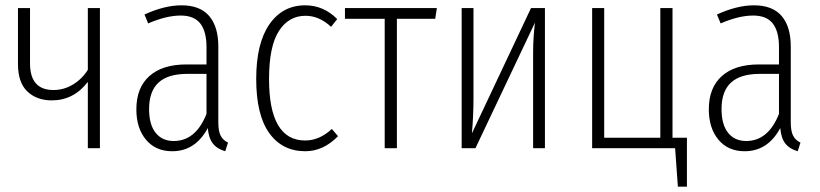

<svg xmlns="http://www.w3.org/2000/svg" viewBox="-20 -552 3053 715"><path d="M307.1 -522H352.1V0H307.1V-247.1Q254.4 -178.2 172.9 -178.2Q116.7 -178.2 81.8 -211.4Q46.9 -244.6 46.9 -314V-522H91.8V-315.9Q91.8 -216.8 179.2 -216.8Q218.3 -216.8 252.2 -237.5Q286.1 -258.3 307.1 -292Z M793 -96.2Q793 -63.5 801.8 -46.6Q810.5 -29.8 829.1 -21L818.8 11.2Q788.1 2.4 772.5 -17.8Q756.8 -38.1 753.9 -75.2Q707.5 11.2 621.1 11.2Q559.6 11.2 523.7 -31.7Q487.8 -74.7 487.8 -145Q487.8 -225.6 536.4 -268.8Q585 -312 673.8 -312H749V-376Q749 -435.1 725.8 -464.6Q702.6 -494.1 652.8 -494.1Q599.6 -494.1 531.7 -464.8L518.1 -498Q592.8 -532.2 655.8 -532.2Q725.1 -532.2 759 -492.4Q793 -452.6 793 -378.9ZM627 -26.9Q709 -26.9 749 -127.9V-276.9H677.7Q605.5 -276.9 570.3 -244.4Q535.2 -211.9 535.2 -146Q535.2 -87.9 559.6 -57.4Q584 -26.9 627 -26.9Z M1116.7 -532.2Q1184.6 -532.2 1235.8 -481L1212.9 -452.1Q1168.9 -493.2 1117.7 -493.2Q1054.7 -493.2 1018.3 -436Q981.9 -378.9 981.9 -257.8Q981.9 -28.8 1116.7 -28.8Q1169.4 -28.8 1215.8 -71.8L1238.8 -44.9Q1184.1 11.2 1116.7 11.2Q1031.2 11.2 982.7 -56.4Q934.1 -124 934.1 -257.8Q934.1 -390.6 983.2 -461.4Q1032.2 -532.2 1116.7 -532.2Z M1606.9 -522 1600.6 -481.9H1458V0H1412.6V-481.9H1264.6V-522Z M2009.3 -522V0H1965.3V-356Q1965.3 -411.1 1972.2 -467.8L1750.5 0H1699.2V-522H1743.2V-188Q1743.2 -118.2 1737.3 -55.2L1957.5 -522Z M2484.4 -39.1H2538.1V143.1H2504.4L2494.1 0H2185.1V-522H2230V-39.1H2439V-522H2484.4Z M2924.8 -96.2Q2924.8 -63.5 2933.6 -46.6Q2942.4 -29.8 2960.9 -21L2950.7 11.2Q2919.9 2.4 2904.3 -17.8Q2888.7 -38.1 2885.7 -75.2Q2839.4 11.2 2752.9 11.2Q2691.4 11.2 2655.5 -31.7Q2619.6 -74.7 2619.6 -145Q2619.6 -225.6 2668.2 -268.8Q2716.8 -312 2805.7 -312H2880.9V-376Q2880.9 -435.1 2857.7 -464.6Q2834.5 -494.1 2784.7 -494.1Q2731.4 -494.1 2663.6 -464.8L2649.9 -498Q2724.6 -532.2 2787.6 -532.2Q2856.9 -532.2 2890.9 -492.4Q2924.8 -452.6 2924.8 -378.9ZM2758.8 -26.9Q2840.8 -26.9 2880.9 -127.9V-276.9H2809.6Q2737.3 -276.9 2702.1 -244.4Q2667 -211.9 2667 -146Q2667 -87.9 2691.4 -57.4Q2715.8 -26.9 2758.8 -26.9Z"/></svg>

Font: Fira Sans Compressed ExtraLight
Style: Regular
Weight: 250
Width: 1
Designer: Carrois Corporate & Edenspiekermann AG
Foundry: Carrois Corporate GbR & Edenspiekermann AG
Version: Version 4.203;PS 004.203;hotconv 1.0.88;makeotf.lib2.5.64775